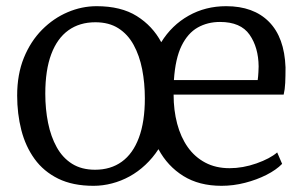

<svg xmlns="http://www.w3.org/2000/svg" viewBox="-20 -590 975 621"><path d="M282.5 11Q215.5 11 168.2 -12.2Q121 -35.5 91.8 -76Q62.5 -116.5 49 -169.2Q35.5 -222 35.5 -281Q35.5 -349.5 57.2 -403Q79 -456.5 116 -493.8Q153 -531 198.8 -550.5Q244.5 -570 292.5 -570Q371.5 -570 422.5 -538Q473.5 -506 501.5 -453.5Q535.5 -508.5 590 -539.2Q644.5 -570 711.5 -570Q800 -570 850 -519.5Q900 -469 903.5 -372Q903.5 -343.5 902.5 -322Q901.5 -300.5 897.5 -284H541.5Q541.5 -233.5 553 -190Q564.5 -146.5 587.2 -114.2Q610 -82 644 -64Q678 -46 722.5 -46Q765.5 -46 809.5 -61.5Q853.5 -77 876.5 -97L892.5 -60Q873.5 -40.5 842 -24.5Q810.5 -8.5 772.8 1.2Q735 11 696.5 11Q624 11 573 -20.8Q522 -52.5 492.5 -107.5Q474 -79 450.2 -56.8Q426.5 -34.5 399.2 -19.5Q372 -4.5 342.2 3.2Q312.5 11 282.5 11ZM126.5 -287Q126.5 -237 135.5 -192.5Q144.5 -148 163.5 -113.8Q182.5 -79.5 213.2 -60.2Q244 -41 287.5 -41Q338 -41 374 -67Q410 -93 429.2 -144.5Q448.5 -196 448.5 -272Q448.5 -321.5 439.8 -366Q431 -410.5 412.2 -444.8Q393.5 -479 363 -498.5Q332.5 -518 288.5 -518Q237.5 -518 201.2 -492Q165 -466 145.8 -414.8Q126.5 -363.5 126.5 -287ZM542.5 -331H813.5Q815 -341.5 815.8 -356.5Q816.5 -371.5 816.5 -375Q816 -436.5 787.2 -477.8Q758.5 -519 691.5 -519Q651.5 -519 619.5 -501Q587.5 -483 567.2 -441.8Q547 -400.5 542.5 -331Z"/></svg>

Font: Merriweather Light
Style: Regular
Weight: 300
Designer: Eben Sorkin
Foundry: Eben Sorkin
Version: Version 2.100